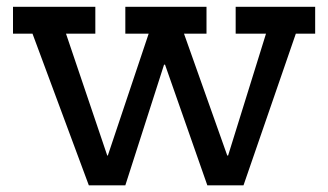

<svg xmlns="http://www.w3.org/2000/svg" viewBox="-20 -556 984 576"><path d="M687 -535.5H925.5V-455H867.5L710.5 0H602L442.5 -455L516.5 -362H428L502 -455L356 0H246.5L77.5 -455H19V-535.5H266V-455H178L332 0L254 -89.5H343.5L273.5 0L426 -455H356V-535.5H599.5V-455H532L693.5 0L613.5 -89.5H703L636.5 0L778 -455H687Z"/></svg>

Font: Hepta Slab Medium
Style: Regular
Weight: 500
Designer: Michael LaGattuta
Foundry: Michael LaGattuta
Version: Version 1.102